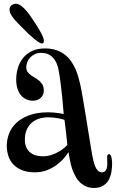

<svg xmlns="http://www.w3.org/2000/svg" viewBox="-20 -874 601 995"><path d="M150.9 -352.1Q132.8 -352.1 116.9 -358.9Q101.1 -365.7 89.4 -379.4Q77.6 -393.1 70.8 -413.6Q64 -434.1 64 -461.9Q64 -492.2 72.5 -521.2Q81.1 -550.3 99.1 -573Q117.2 -595.7 145.3 -609.4Q173.3 -623 212.9 -623Q245.6 -623 270.8 -614.5Q295.9 -606 314.9 -591.6Q334 -577.1 347.4 -558.1Q360.8 -539.1 370.1 -518.3Q379.4 -497.6 385.5 -476.3Q391.6 -455.1 396 -436Q398.4 -425.3 402.1 -405.5Q405.8 -385.7 410.2 -359.9Q414.6 -334 419.4 -304.4Q424.3 -274.9 429.2 -244.6Q434.1 -214.4 438.7 -185.8Q443.4 -157.2 447.3 -133.5Q451.2 -109.9 453.9 -93Q456.5 -76.2 458 -69.8Q460.9 -54.7 464.6 -39.1Q468.3 -23.4 473.9 -10.5Q479.5 2.4 487.8 10.7Q496.1 19 508.8 19Q516.1 19 521.5 15.6Q526.9 12.2 530 6.3Q533.2 0.5 534.7 -6.8Q536.1 -14.2 536.1 -22Q536.1 -31.2 535.6 -40.8Q535.2 -50.3 535.2 -57.1Q535.2 -64.5 537.1 -69.8Q539.1 -75.2 544.9 -75.2Q550.3 -75.2 553.5 -69.1Q556.6 -63 558.3 -54.9Q560.1 -46.9 560.5 -38.8Q561 -30.8 561 -26.9Q561 -9.8 558.1 11.7Q555.2 33.2 545.9 53.2Q537.1 73.7 516.6 86.9Q496.1 100.1 469.2 100.1Q445.8 100.1 429 93.3Q412.1 86.4 400.1 76.2Q388.2 65.9 380.1 54.2Q372.1 42.5 367.2 32.2Q353.5 5.9 346.4 -25.6Q339.4 -57.1 335 -85.9Q327.6 -73.7 312.7 -55.7Q297.9 -37.6 275.9 -21Q253.9 -4.4 225.1 7.3Q196.3 19 161.1 19Q122.1 19 94.5 8.1Q66.9 -2.9 49.3 -21.7Q31.7 -40.5 23.4 -65.7Q15.1 -90.8 15.1 -119.1Q15.1 -149.4 26.4 -180.2Q37.6 -210.9 63.2 -235.8Q88.9 -260.7 130.1 -276.4Q171.4 -292 231 -292Q244.6 -292 257.6 -290.8Q270.5 -289.6 281 -288.1Q291.5 -286.6 299.1 -285.2Q306.6 -283.7 310.1 -283.2Q307.1 -325.2 302.7 -367.2Q300.8 -384.8 298.6 -404.3Q296.4 -423.8 293.9 -443.6Q291.5 -463.4 288.6 -482.4Q285.6 -501.5 282.2 -518.1Q274.4 -555.7 251.7 -577.9Q229 -600.1 193.8 -600.1Q174.8 -600.1 160.4 -593.3Q146 -586.4 136 -575.7Q126 -564.9 121.1 -551.5Q116.2 -538.1 116.2 -524.9Q116.2 -510.7 123 -501.2Q129.9 -491.7 139.9 -484.4Q149.9 -477.1 161.6 -470.5Q173.3 -463.9 183.3 -455.3Q193.4 -446.8 200.2 -434.8Q207 -422.9 207 -404.8Q207 -380.9 190.7 -366.5Q174.3 -352.1 150.9 -352.1ZM314 -252.9Q310.5 -254.4 302 -256.6Q293.5 -258.8 281.7 -261Q270 -263.2 256.6 -264.6Q243.2 -266.1 230 -266.1Q204.1 -266.1 181.9 -258.8Q159.7 -251.5 143.6 -237.1Q127.4 -222.7 118.2 -200.9Q108.9 -179.2 108.9 -150.9Q108.9 -125 117.4 -108.2Q126 -91.3 139.4 -81.5Q152.8 -71.8 169.2 -67.9Q185.5 -64 201.2 -64Q226.1 -64 248.5 -71.8Q271 -79.6 288.1 -89.8Q305.2 -100.1 315.9 -109.9Q326.7 -119.6 329.1 -123Q325.7 -155.8 322.8 -182.6Q321.3 -194.3 320.1 -205.6Q318.8 -216.8 317.6 -226.6Q316.4 -236.3 315.4 -243.2Q314.5 -250 314 -252.9ZM63.5 -854.5Q72.8 -854.5 83.3 -848.1Q93.8 -841.8 104.7 -830.8Q115.7 -819.8 127 -805.4Q138.2 -791 148.4 -774.9Q160.2 -757.3 170.9 -740.5Q181.6 -723.6 189.7 -709Q197.8 -694.3 202.6 -682.4Q207.5 -670.4 207.5 -661.6Q207.5 -656.2 205.1 -652.3Q202.6 -648.4 197.3 -648.4Q191.4 -648.4 180.4 -655.5Q169.4 -662.6 155.5 -674.1Q141.6 -685.5 126 -700.2Q110.4 -714.8 95.7 -730.5Q84 -742.2 72 -754.4Q60.1 -766.6 50.5 -778.6Q41 -790.5 35.2 -801.8Q29.3 -813 29.3 -822.8Q29.3 -839.4 40 -846.9Q50.8 -854.5 63.5 -854.5Z"/></svg>

Font: Henny Penny
Style: Regular
Weight: 400
Version: Version 1.001